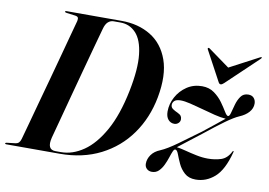

<svg xmlns="http://www.w3.org/2000/svg" viewBox="-88 -820 1332 949"><g transform="rotate(10 578.0 -345.5)"><path d="M-12 -3.5Q-12 -7 -5.5 -8L37 -13Q49 -14.5 55 -20.8Q61 -27 64.5 -39Q73 -69.5 86.8 -119.8Q100.5 -170 117.2 -231.5Q134 -293 151.8 -357.5Q169.5 -422 185.5 -481.8Q201.5 -541.5 214.2 -588.5Q227 -635.5 234 -661.5Q236.5 -673.5 233.2 -679Q230 -684.5 217.5 -686L175 -691.5Q166.5 -692.5 166.5 -696.5Q166.5 -700 172.5 -700H449.5Q534 -700 596.2 -662Q658.5 -624 685.5 -548.2Q712.5 -472.5 691.5 -359Q671.5 -253 614 -172Q556.5 -91 467 -45.5Q377.5 0 262 0H-6Q-12 0 -12 -3.5ZM267 -9Q325 -9 380 -46.8Q435 -84.5 479.2 -163.5Q523.5 -242.5 548.5 -366.5Q571.5 -480.5 563.2 -552Q555 -623.5 523.5 -657.2Q492 -691 445.5 -691H411Q395.5 -691 383.2 -680Q371 -669 364.5 -644Q354.5 -609 338.8 -550.8Q323 -492.5 304.2 -423.2Q285.5 -354 267.2 -285.5Q249 -217 233.8 -160.2Q218.5 -103.5 210 -71.5Q194.5 -9 239.5 -9ZM822.5 -119.5Q816 -121 810.5 -108.5Q805 -96 798.8 -76.5Q792.5 -57 783.2 -37.5Q774 -18 760.2 -4.5Q746.5 9 726 9Q710 9 700 -0.8Q690 -10.5 690 -26Q690 -49.5 705 -70.8Q720 -92 749 -103.5Q781 -117 831 -153Q881 -189 935 -229Q966.5 -253.5 994.8 -276.5Q1023 -299.5 1040 -313Q1015.5 -314.5 983.2 -322.5Q951 -330.5 917.5 -340Q884 -349.5 854.5 -356.5Q825 -363.5 806 -363.5Q784.5 -363.5 775 -355Q765.5 -346.5 765.5 -334Q765.5 -322 775.5 -314.8Q785.5 -307.5 801.5 -300.5Q814 -294.5 818.5 -287.8Q823 -281 823 -271.5Q823 -259.5 814.2 -251.8Q805.5 -244 794 -244Q775.5 -244 763.2 -258.2Q751 -272.5 751 -298.5Q751 -336.5 770 -371.5Q789 -406.5 822.2 -428.8Q855.5 -451 898 -451Q934 -451 959.8 -432.2Q985.5 -413.5 1002.8 -389.2Q1020 -365 1031 -346.5Q1042 -328 1049 -328Q1056.5 -328 1061.2 -346.5Q1066 -365 1072.8 -389Q1079.5 -413 1092.5 -431.5Q1105.5 -450 1130 -450Q1148.5 -450 1158.2 -438.8Q1168 -427.5 1168 -410.5Q1168 -387 1151 -367.8Q1134 -348.5 1104 -336Q1079.5 -325.5 1038.2 -295.8Q997 -266 940.5 -220.5Q906.5 -194.5 875.5 -170.2Q844.5 -146 827 -132.5Q846 -130 872.5 -123Q899 -116 929 -109.8Q959 -103.5 987 -103.5Q1022.5 -103.5 1052.8 -113.2Q1083 -123 1100.5 -157.5Q1103 -163 1105.5 -162.5Q1108 -162 1106 -155Q1082.5 -65 1040.5 -28Q998.5 9 945.5 9Q910.5 9 889.5 -10Q868.5 -29 857 -54Q845.5 -79 838.2 -98.8Q831 -118.5 822.5 -119.5ZM1002 -485Q992.5 -476 986 -476Q979 -476 974.5 -485L893.5 -635.5Q891 -640 894 -642.5Q897 -644.5 901.5 -641.5L1008.5 -564L1155.5 -641.5Q1161.5 -644.5 1163 -642.5Q1165 -640.5 1160.5 -635.5Z"/></g></svg>

Font: Fraunces 144pt SemiBold
Style: Italic
Weight: 600
Italic angle: -16°
Version: Version 1.000;[0bf87f6ff]